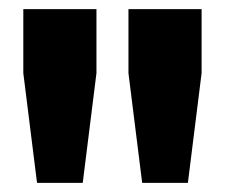

<svg xmlns="http://www.w3.org/2000/svg" viewBox="-20 -740 492 420"><path d="M161 -340H61L31 -580V-720H191V-580ZM391 -340H291L261 -580V-720H421V-580Z"/></svg>

Font: Metropolitano Black
Style: Regular
Weight: 900
Designer: Fonts by Alex Slobzheninov & Chris M. Simpson / Changes by Cristiano Sobral
Foundry: Fonts by Alex Slobzheninov & Chris M. Simpson / Changes by Cristiano Sobral
Version: Version 1.00;August 30, 2020;FontCreator 13.0.0.2681 64-bit